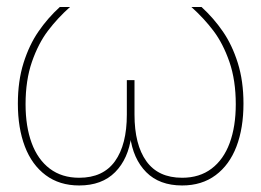

<svg xmlns="http://www.w3.org/2000/svg" viewBox="-20 -536 764 561"><path d="M32.2 -233.4Q32.2 -299.3 48.8 -352.1Q65.4 -404.8 92.3 -443.8Q119.1 -482.9 154.8 -515.6H184.6Q147.9 -482.9 119.9 -445.8Q91.8 -408.7 73.2 -355Q54.7 -301.3 54.7 -231.4Q54.7 -166.5 72.5 -118.2Q90.3 -69.8 125.5 -43.2Q160.6 -16.6 211.4 -16.6Q281.2 -16.6 315.9 -64.9Q350.6 -113.3 350.6 -201.2V-301.8H373V-201.2Q373 -113.3 407.7 -64.9Q442.4 -16.6 512.2 -16.6Q563 -16.6 598.1 -43.2Q633.3 -69.8 651.1 -118.2Q668.9 -166.5 668.9 -231.4Q668.9 -301.3 650.4 -355Q631.8 -408.7 603.8 -445.8Q575.7 -482.9 539.1 -515.6H568.8Q604.5 -482.9 631.3 -443.8Q658.2 -404.8 674.8 -352.1Q691.4 -299.3 691.4 -233.4Q691.4 -161.6 670.9 -107.9Q650.4 -54.2 610.1 -24.2Q569.8 5.9 512.2 5.9Q445.8 5.9 407.2 -33Q368.7 -71.8 359.9 -139.2H363.8Q355 -71.8 316.4 -33Q277.8 5.9 211.4 5.9Q153.8 5.9 113.5 -24.2Q73.2 -54.2 52.7 -107.9Q32.2 -161.6 32.2 -233.4Z"/></svg>

Font: Intratopia Thin
Style: Regular
Weight: 100
Designer: Rasmus Andersson
Foundry: rsms
Version: Version 3.000;Glyphs 3.2.3 (3260)